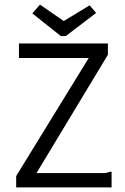

<svg xmlns="http://www.w3.org/2000/svg" viewBox="-20 -811 540 831"><path d="M62 -623H447V-574L138 -62H432Q439 -62 447.5 -65Q456 -68 463 -68V0H50V-49L364 -560H62ZM396 -755 265 -655H243L120 -753L153 -791L256 -720L368 -788Z"/></svg>

Font: InconsolataGo
Style: Regular
Weight: 400
Designer: Raph Levien, Kirill Tkachev
Foundry: Cyreal
Version: Version 1.013